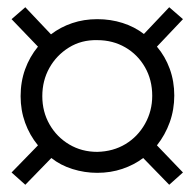

<svg xmlns="http://www.w3.org/2000/svg" viewBox="-20 -509 538 531"><path d="M50 2 12 -32 85 -107Q62 -135 49.5 -169.5Q37 -204 37 -243Q37 -283 49.5 -317.5Q62 -352 85 -380L12 -456L50 -489L121 -414Q147 -434 179.5 -445Q212 -456 249 -456Q286 -456 319 -445.5Q352 -435 378 -415L448 -489L486 -456L414 -380Q437 -353 449.5 -318.5Q462 -284 462 -245Q462 -206 449.5 -171Q437 -136 414 -107L486 -32L448 2L376 -72Q351 -53 318.5 -42Q286 -31 249 -31Q214 -31 180.5 -41.5Q147 -52 122 -72ZM249 -89Q293 -90 327 -110.5Q361 -131 381 -166.5Q401 -202 401 -244Q401 -288 381 -323Q361 -358 326.5 -378Q292 -398 249 -398Q205 -399 170.5 -377.5Q136 -356 116.5 -321Q97 -286 97 -243Q97 -200 117 -165Q137 -130 171.5 -109.5Q206 -89 249 -89Z"/></svg>

Font: Nunito Sans 10pt Condensed
Style: Italic
Weight: 400
Width: 3
Italic angle: -9°
Designer: Vernon Adams
Foundry: Vernon Adams
Version: Version 3.101;gftools[0.9.27]